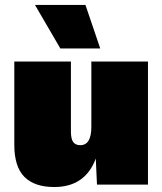

<svg xmlns="http://www.w3.org/2000/svg" viewBox="-20 -750 660 780"><path d="M327.1 -730 387.2 -553.2H225.1L122.1 -730ZM200.2 9.8Q120.1 9.8 79.1 -31.5Q38.1 -72.8 38.1 -162.1V-500H268.1V-214.8Q268.1 -186 277.3 -173.1Q286.6 -160.2 306.2 -160.2Q351.1 -160.2 351.1 -234.9V-500H581.1V0H374L369.1 -106Q326.2 9.8 200.2 9.8Z"/></svg>

Font: Work Sans Black
Style: Regular
Weight: 900
Designer: Wei Huang
Foundry: Wei Huang
Version: Version 2.012